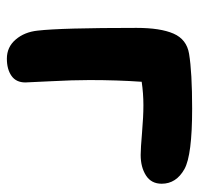

<svg xmlns="http://www.w3.org/2000/svg" viewBox="-30 -492 569 548"><g transform="rotate(90 254.0 -217.5)"><path d="M147 46.9Q113.8 46.9 92.3 21.7Q70.8 -3.4 66.9 -41Q59.1 -107.4 59.1 -323.2Q59.1 -391.1 75.4 -428.7Q91.8 -466.3 132.8 -473.1Q185.5 -481.9 290 -481.9Q422.4 -481.9 461.9 -460Q503.9 -436.5 503.9 -395Q503.9 -365.2 480.2 -350.1Q456.5 -335 421.9 -335Q403.3 -335 357.9 -338.9Q312.5 -342.8 279.8 -342.8Q246.1 -342.8 212.9 -337.9Q208 -268.1 208 -189Q208 -141.6 211.4 -77.9Q214.8 -14.2 214.8 -5.9Q214.8 20.5 196 33.7Q177.2 46.9 147 46.9Z"/></g></svg>

Font: Shantell Sans Bouncy
Style: Bold
Weight: 700
Designer: Stephen Nixon, Anya Danilova, Shantell Martin
Foundry: Arrow Type
Version: Version 1.006;[9816181b4]